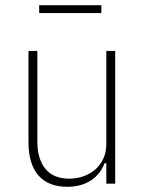

<svg xmlns="http://www.w3.org/2000/svg" viewBox="-20 -703 544 735"><path d="M387 -78H380Q366 -38 329 -13Q292 12 237 12Q165 12 127 -31.5Q89 -75 89 -160V-508H123V-161Q123 -94 154 -56.5Q185 -19 245 -19Q273 -19 299 -28Q325 -37 344.5 -54Q364 -71 375.5 -95.5Q387 -120 387 -151V-508H421V0H387ZM130 -683H368V-653H130Z"/></svg>

Font: IBM Plex Sans Cond ExtLt
Style: Regular
Weight: 200
Width: 3
Designer: Mike Abbink, Paul van der Laan, Pieter van Rosmalen
Foundry: Bold Monday
Version: Version 1.3